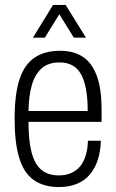

<svg xmlns="http://www.w3.org/2000/svg" viewBox="-20 -743 469 775"><path d="M218 12Q156 12 116 -16.5Q76 -45 57.5 -106Q39 -167 39 -263Q39 -362 58.5 -422Q78 -482 119 -510Q160 -538 223 -538Q277 -538 314 -514Q351 -490 370.5 -437.5Q390 -385 390 -300V-251H95Q95 -176 107.5 -128Q120 -80 147 -57.5Q174 -35 218 -35Q245 -35 266 -44Q287 -53 302 -70Q317 -87 325.5 -114Q334 -141 335 -175H387Q386 -133 375 -98.5Q364 -64 343 -39Q322 -14 290.5 -1Q259 12 218 12ZM95 -295H334Q334 -347 327 -384Q320 -421 306 -445Q292 -469 270.5 -480Q249 -491 220 -491Q175 -491 148 -467Q121 -443 108.5 -399.5Q96 -356 95 -295ZM113 -591 194 -723H245L327 -591H278L205 -709H234L161 -591Z"/></svg>

Font: Archivo Condensed ExtraLight
Style: Regular
Weight: 250
Width: 3
Designer: Hector Gatti
Foundry: Omnibus-Type
Version: Version 2.001